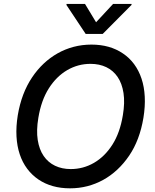

<svg xmlns="http://www.w3.org/2000/svg" viewBox="-20 -969 808 998"><path d="M72.4 -370Q91.6 -484.7 147 -567.1Q173.7 -606.9 207 -638.3Q240.4 -669.7 279.5 -691.8Q318.5 -713.8 362.7 -725.5Q407 -737.2 455.3 -737.2Q551.1 -737.2 618.6 -691.4Q652.7 -668.7 677.2 -635.5Q701.7 -602.3 715.7 -560Q729.8 -517.8 732.4 -466.6Q735.1 -415.5 725.5 -356.5Q706.3 -240.8 651.3 -159.8Q623.6 -119 589.5 -87.2Q555.4 -55.4 516.3 -33.9Q477.3 -12.4 433.9 -1.2Q390.6 9.9 344.1 9.9Q247.9 9.9 180 -35.9Q146 -58.9 121.3 -92Q96.6 -125 82.6 -167.1Q68.5 -209.2 65.7 -260.1Q62.9 -311.1 72.4 -370ZM347.7 -90.2Q412.6 -90.2 468.4 -122.5Q524.9 -155.2 564.3 -217.2Q603.7 -279.1 618.6 -370Q629.6 -435.4 622 -485.3Q614.3 -535.2 591.4 -568.9Q568.5 -602.6 532.5 -619.9Q496.4 -637.1 450.6 -637.1Q385.7 -637.1 329.9 -604.8Q273.1 -571.7 233.7 -509.6Q194.2 -447.4 179.3 -356.5Q168.3 -291.2 176.1 -241.5Q183.9 -191.8 207 -158.2Q230.1 -124.6 266.2 -107.4Q302.2 -90.2 347.7 -90.2ZM326 -948.5H421.9L479.4 -853.3L567.8 -948.5H664.1L663.4 -943.2L513.8 -792.6H425.4L325.3 -943.2Z"/></svg>

Font: Inter P Medium
Style: Italic
Weight: 500
Italic angle: 9.39999°
Designer: Rasmus Andersson
Foundry: rsms
Version: Version 3.018;git-588b23468